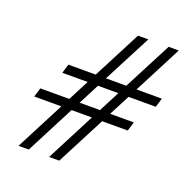

<svg xmlns="http://www.w3.org/2000/svg" viewBox="-122 -780 857 891"><g transform="rotate(20 307.0 -335.0)"><path d="M516 -240H389.5L265 0H215L339 -240H238.5L114.5 0H64L188 -240H54L68 -285H211L264 -388H139L152.5 -433H287.5L410 -670H461L338 -433H438.5L561.5 -670H611.5L489 -433H614L600.5 -388H466L412.5 -285H529.5ZM262 -285H362.5L415.5 -388H315Z"/></g></svg>

Font: Newsreader 16pt SemiBold
Style: Italic
Weight: 600
Italic angle: -17°
Designer: Hugues Gentile
Foundry: Production Type
Version: Version 1.003; ttfautohint (v1.8.3)